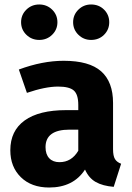

<svg xmlns="http://www.w3.org/2000/svg" viewBox="-20 -819 588 856"><path d="M212.5 -664Q189 -641 155 -641Q121 -641 97.5 -664Q74 -687 74 -720Q74 -753 97.5 -776Q121 -799 155 -799Q189 -799 212.5 -776Q236 -753 236 -720Q236 -687 212.5 -664ZM386 -641Q353 -641 329.5 -664Q306 -687 306 -720Q306 -753 329.5 -776Q353 -799 386 -799Q421 -799 444 -776Q467 -753 467 -720Q467 -687 444 -664Q421 -641 386 -641ZM484 -154Q484 -124 492.5 -110Q501 -96 520 -89L487 14Q438 10 407 -7.5Q376 -25 359 -63Q307 17 199 17Q120 17 73 -29Q26 -75 26 -149Q26 -236 90 -282Q154 -328 275 -328H329V-351Q329 -398 309 -415.5Q289 -433 239 -433Q182 -433 100 -405L64 -509Q169 -548 264 -548Q378 -548 431 -501Q484 -454 484 -360ZM245 -96Q299 -96 329 -147V-241H290Q183 -241 183 -163Q183 -131 199.5 -113.5Q216 -96 245 -96Z"/></svg>

Font: FiraGO
Style: Bold
Weight: 700
Designer: bBox Type
Foundry: bBox Type GmbH
Version: Version 1.001;PS 001.001;hotconv 1.0.88;makeotf.lib2.5.64775